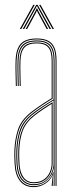

<svg xmlns="http://www.w3.org/2000/svg" viewBox="-20 -763 310 788"><path d="M208 0V-514Q208 -560.8 190.1 -580.9Q172.2 -601 131 -601Q87 -601 68.2 -580.2Q49.5 -559.5 48 -514Q47.2 -490.8 47.8 -463.8Q48.2 -436.8 49 -410H45Q44.2 -436.8 43.8 -464.5Q43.2 -492.2 44 -514Q45.5 -562.8 65.6 -583.9Q85.8 -605 131 -605Q160 -605 177.8 -595.8Q195.5 -586.5 203.8 -566.5Q212 -546.5 212 -514V0ZM118 -7Q147.5 -7 165.5 -21Q183.5 -35 191.8 -54.8Q200 -74.5 200 -91.2V-350.8Q182.8 -340.8 159.2 -325.2Q135.8 -309.8 117.2 -295.2Q79.8 -266.2 66.4 -230.5Q53 -194.8 51 -144.8Q50.5 -129.5 50.8 -121.5Q51 -113.5 52 -90.5Q54 -50.2 71.2 -28.6Q88.5 -7 118 -7ZM118 -11Q90.8 -11 74.4 -31.1Q58 -51.2 56 -90.8Q55 -109.5 54.8 -120Q54.5 -130.5 55 -144.8Q57 -198.2 71.4 -232.1Q85.8 -266 120.2 -292.5Q136.2 -305 157 -319Q177.8 -333 196 -343.8V-91.2Q196 -74.5 188.5 -55.8Q181 -37 163.9 -24Q146.8 -11 118 -11ZM118 -15Q144.8 -15 161 -27.1Q177.2 -39.2 184.6 -57Q192 -74.8 192 -91.2V-336.8Q177.5 -327.8 158.6 -315.1Q139.8 -302.5 122.2 -289Q87.5 -262 74.2 -228.6Q61 -195.2 59 -144.5Q58.5 -129.8 58.8 -122Q59 -114.2 60 -90.8Q62 -54.5 77 -34.8Q92 -15 118 -15ZM118 5Q81.8 5 62 -20.2Q42.2 -45.5 40 -90Q39 -108.5 38.8 -120.2Q38.5 -132 39 -145Q40.8 -192 53.9 -231.8Q67 -271.5 110 -304.8Q121.5 -313.5 135 -323Q148.5 -332.5 163 -342Q177.5 -351.5 192 -360V-514Q192 -552 177.9 -568.5Q163.8 -585 131 -585Q96 -585 80.6 -568.2Q65.2 -551.5 64 -513.5Q63.2 -490.8 63.8 -465.6Q64.2 -440.5 65 -410H61Q60.2 -438 59.8 -465.1Q59.2 -492.2 60 -513.5Q61.2 -552.2 76.9 -570.6Q92.5 -589 131 -589Q166 -589 181 -571.6Q196 -554.2 196 -514V-357.8Q174 -344.8 152.4 -330.2Q130.8 -315.8 112 -301.2Q71.2 -269.5 58 -231.1Q44.8 -192.8 43 -145Q42.5 -129.8 42.8 -121.5Q43 -113.2 44 -90.2Q46.2 -46.2 65.5 -22.6Q84.8 1 118 1Q146.2 1 168 -14.6Q189.8 -30.2 198.8 -57.5H199.8L196.5 -6V0H192.2V-4.8L196.8 -44.5H195.8Q186.2 -21.8 164.4 -8.4Q142.5 5 118 5ZM200.2 0V-10L201.8 -72.2H200.8Q196.2 -45.8 173.9 -24.4Q151.5 -3 118 -3Q86.2 -3 68.2 -25.6Q50.2 -48.2 48 -90.5Q47 -109 46.8 -120Q46.5 -131 47 -144.8Q48.8 -191.8 61.4 -229.2Q74 -266.8 115 -298.5Q128.2 -308.8 143.4 -319Q158.5 -329.2 173.2 -338.6Q188 -348 200 -355V-514Q200 -556.5 184 -574.8Q168 -593 131 -593Q92.2 -593 74.8 -574.6Q57.2 -556.2 56 -513.8Q55.2 -490.5 55.8 -463.8Q56.2 -437 57 -410H53Q52.2 -437.5 51.8 -464.9Q51.2 -492.2 52 -513.8Q53.2 -557.8 71.4 -577.4Q89.5 -597 131 -597Q170 -597 187 -577.8Q204 -558.5 204 -514V0ZM61.5 -644 116.5 -743H122.5L67.5 -644ZM73.5 -644 128.5 -743H134.5L189.5 -644H183.5L136.5 -729.2L132.5 -737.5H130.5L126.5 -729.2L79.5 -644ZM85.5 -644 125.5 -717.8 130.5 -728.8H132.5L137.5 -717.8L177.5 -644H171.5L134 -713.2L132.5 -718H130.5L129 -713.2L91.5 -644ZM195.5 -644 140.5 -743H146.5L201.5 -644Z"/></svg>

Font: Big Shoulders Inline Display SC Thin
Style: Regular
Weight: 100
Designer: Patric King
Foundry: XO Type Co
Version: Version 2.002